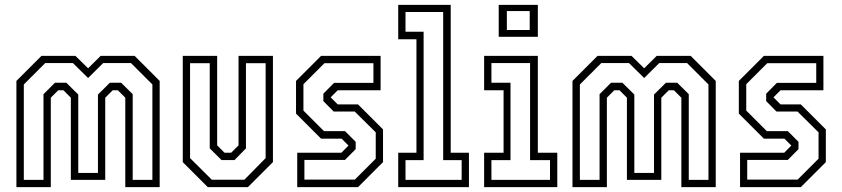

<svg xmlns="http://www.w3.org/2000/svg" viewBox="-20 -770 3466 790"><path d="M47.5 0V-437L150.5 -540H290.5L342.5 -489L394 -540H534L637 -437V0H495.5V-368L465 -398.5H443.5L413 -368V-30H271.5V-368L241 -398.5H219.5L189 -368V0ZM78 -30H159V-382.5L206 -429.5H253L302 -381V-58.5H383V-381L432 -429.5H478.5L526 -382.5V-30H607V-422.5L519 -510.5H404.5L342.5 -449L280 -510.5H166L78 -422.5Z M835 0 732 -103V-540H873.5V-172L904 -141.5H931L961.5 -172V-540H1103V-103L1000 0ZM851.5 -30.5H985.5L1073 -119.5V-510H992V-159.5L945 -111.5H891.5L843 -159.5V-510H762V-119.5Z M1203 0V-141.5H1384.5L1414 -171L1385.5 -199.5H1301L1198 -302.5V-437L1301 -540H1546V-398.5H1369.5L1340.5 -369.5L1369.5 -340.5H1453L1556 -237.5V-103L1453 0ZM1232.5 -31H1440L1526 -117V-225.5L1439.5 -311H1353L1310.5 -354V-384.5L1354.5 -429H1516.5V-510H1315L1228.5 -423.5V-315L1313 -230.5H1399.5L1443.5 -186.5V-156.5L1399.5 -112H1232.5Z M1618.5 0V-141.5H1693.5V-608.5H1618.5V-750H1834.5V-141.5H1909.5V0ZM1648.5 -30H1879.5V-111H1803.5V-720.5H1648.5V-639.5H1723V-111H1648.5Z M2032 -618.5V-750H2193V-618.5ZM2065.5 -646.5H2159.5V-724.5H2065.5ZM1972 0V-141.5H2052V-398.5H1972V-540H2193V-141.5H2273V0ZM2002 -30H2243V-111H2161V-510.5H2002V-429.5H2080.5V-111H2002Z M2335.5 0V-437L2438.5 -540H2578.5L2630.5 -489L2682 -540H2822L2925 -437V0H2783.5V-368L2753 -398.5H2731.5L2701 -368V-30H2559.5V-368L2529 -398.5H2507.5L2477 -368V0ZM2366 -30H2447V-382.5L2494 -429.5H2541L2590 -381V-58.5H2671V-381L2720 -429.5H2766.5L2814 -382.5V-30H2895V-422.5L2807 -510.5H2692.5L2630.5 -449L2568 -510.5H2454L2366 -422.5Z M3025 0V-141.5H3206.5L3236 -171L3207.5 -199.5H3123L3020 -302.5V-437L3123 -540H3368V-398.5H3191.5L3162.5 -369.5L3191.5 -340.5H3275L3378 -237.5V-103L3275 0ZM3054.5 -31H3262L3348 -117V-225.5L3261.5 -311H3175L3132.5 -354V-384.5L3176.5 -429H3338.5V-510H3137L3050.5 -423.5V-315L3135 -230.5H3221.5L3265.5 -186.5V-156.5L3221.5 -112H3054.5Z"/></svg>

Font: Tourney Condensed Light
Style: Regular
Weight: 300
Width: 3
Designer: Tyler Finck
Foundry: Etcetera Type Co
Version: Version 1.010; ttfautohint (v1.8.3)